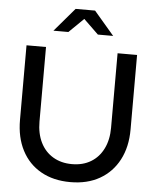

<svg xmlns="http://www.w3.org/2000/svg" viewBox="-61 -968 835 1030"><g transform="rotate(5 356.5 -453.0)"><path d="M356.1 10.7Q264.8 10.7 197.9 -27.1Q130.9 -64.9 94.8 -134.5Q58.6 -204.1 58.6 -298.7V-700H163.6V-298.7Q163.6 -234 187.2 -186.2Q210.9 -138.3 254.6 -112.3Q298.3 -86.2 356.4 -86.2Q415.5 -86.2 458.6 -112.3Q501.7 -138.3 525.3 -186.2Q549 -234 549 -298.7V-700H654V-298.7Q654 -204.4 617.3 -134.8Q580.6 -65.2 514 -27.2Q447.5 10.7 356.1 10.7ZM435 -790.6 355.1 -867.9 276 -790.6H195.6L304 -917.5H408.8L517.2 -790.6Z"/></g></svg>

Font: Red Hat Display VF
Style: Regular
Weight: 300
Designer: Pentagram, MCKL
Foundry: Pentagram, MCKL
Version: Version 1.023